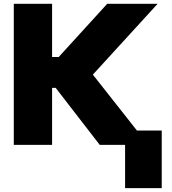

<svg xmlns="http://www.w3.org/2000/svg" viewBox="-20 -747 889 990"><path d="M813.9 223H625V0H494.3L267 -294H248.6V0H51.1V-727.3H248.6V-453.1H282.7L532.7 -727.3H792.6L458.8 -362.2L686.1 -73.9H813.9Z"/></svg>

Font: Linik Sans Black
Style: Regular
Weight: 900
Designer: Fonts by Rasmus Andersson / Changes by Cristiano Sobral with parts from Marc Monis
Foundry: rsms
Version: Version 3.020; ttfautohint (v1.6)